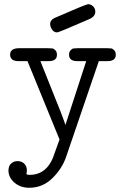

<svg xmlns="http://www.w3.org/2000/svg" viewBox="-20 -659 594 907"><path d="M20 146Q20 126 32 114Q43.9 102.1 64 102.1Q82 102.1 94.5 114Q106.9 126 106.9 146Q106.9 150.9 106 156Q105 161.1 105 162.1Q105 167 120.1 167Q207 167 238.8 62Q258.8 4.9 261.2 0L109.9 -370.1H68.8Q27.8 -370.1 27.8 -400.9Q27.8 -430.7 68.8 -431.2H209Q221.2 -431.2 227.5 -430.2Q233.9 -429.2 241.5 -421.6Q249 -414.1 249 -399.9Q249 -370.1 209 -370.1H170.9L266.1 -131.8Q282.2 -89.8 289.1 -68.8L387.2 -370.1H346.2Q306.2 -370.1 306.2 -399.9Q306.2 -414.1 313.5 -421.6Q320.8 -429.2 327.4 -430.2Q334 -431.2 346.2 -431.2H486.8Q499 -431.2 505.6 -430.2Q512.2 -429.2 519.5 -421.6Q526.9 -414.1 526.9 -399.9Q526.9 -370.1 486.8 -370.1H446.8L292 83Q272.9 138.2 227.1 183.1Q181.2 228 118.2 228Q76.2 228 48.1 203.6Q20 179.2 20 146ZM216.8 -545.9Q216.8 -549.8 218 -554Q219.2 -558.1 221.7 -561Q224.1 -564 225.6 -565.9Q227.1 -567.9 231 -569.8Q234.9 -571.8 235.8 -573Q236.8 -574.2 242.2 -576.2L247.1 -578.1Q387.2 -639.2 396 -639.2Q409.2 -639.2 419.7 -629.2Q430.2 -619.1 430.2 -604Q430.2 -580.1 399.9 -567.9Q257.8 -505.9 250 -505.9Q234.9 -505.9 225.8 -519.3Q216.8 -532.7 216.8 -545.9Z"/></svg>

Font: CMU Typewriter Text Variable Width
Style: Medium
Weight: 500
Version: Version 0.7.0